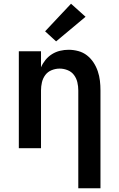

<svg xmlns="http://www.w3.org/2000/svg" viewBox="-20 -795 640 1030"><path d="M400 215V-310Q400 -332 395 -353.5Q390 -375 377 -392.5Q364 -410 343 -418.5Q322 -427 300 -427Q278 -427 257 -418.5Q236 -410 223 -392.5Q210 -375 205 -353.5Q200 -332 200 -310V0H81V-520H200V-434Q209 -455 224 -473.5Q239 -492 259 -504.5Q279 -517 302 -522.5Q325 -528 348 -528Q374 -528 400 -521Q426 -514 446.5 -498Q467 -482 481.5 -460Q496 -438 504.5 -413Q513 -388 516 -362Q519 -336 519 -310V215ZM281 -573 222 -627 361 -775 439 -705Z"/></svg>

Font: Zed Sans Extended
Style: Bold
Weight: 700
Width: 7
Designer: Belleve Invis
Foundry: Belleve Invis
Version: Version 1.0.0; ttfautohint (v1.8.4)